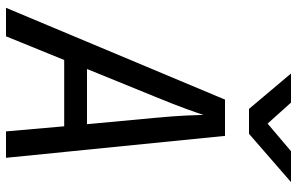

<svg xmlns="http://www.w3.org/2000/svg" viewBox="-195 -795 990 640"><g transform="rotate(90 300.0 -475.0)"><path d="M6 0 312 -730H433L506 0H418L401 -194H180L101 0ZM210 -270H394L373 -495Q367 -559 365 -602Q363 -645 363 -658Q359 -645 343.5 -602Q328 -559 302 -496ZM343 -810 225 -950H322L392 -872L484 -950H587L426 -810Z"/></g></svg>

Font: NKDuy Mono
Style: Italic
Weight: 400
Italic angle: -9°
Monospace: yes
Designer: NKDuy
Foundry: NKDuy
Version: Version 2.251; ttfautohint (v1.8.4.7-5d5b)